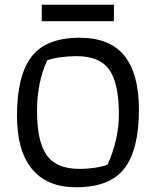

<svg xmlns="http://www.w3.org/2000/svg" viewBox="-20 -786 661 814"><path d="M157 -766H463V-696H157ZM52 -296Q52 -465 113.5 -545.5Q175 -626 318 -626Q446 -626 507.5 -549.5Q569 -473 569 -321Q569 -152 507.5 -72Q446 8 303 8Q180 8 116 -69Q52 -146 52 -296ZM436 -88Q484 -194 484 -302Q484 -432 443.5 -490Q403 -548 304 -548Q269 -548 234 -543Q199 -538 180 -530Q137 -437 137 -315Q137 -186 178 -128Q219 -70 317 -70Q351 -70 384 -75Q417 -80 436 -88Z"/></svg>

Font: Athiti Medium
Style: Regular
Weight: 500
Designer: CadsonDemak Team
Foundry: CadsonDemak
Version: Version 1.033